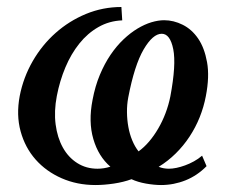

<svg xmlns="http://www.w3.org/2000/svg" viewBox="-20 -514 653 546"><path d="M464.4 -239.7Q481.4 -330.1 472.7 -374Q463.9 -418 439.9 -418Q414.6 -418 388.4 -373.3Q362.3 -328.6 344.7 -236.8Q340.8 -216.3 341.1 -194.8Q341.3 -173.3 345 -153.1Q348.6 -132.8 356 -115Q363.3 -97.2 374 -83.5Q389.6 -94.7 403.8 -111.3Q418 -127.9 429.9 -148.4Q441.9 -168.9 450.7 -192.1Q459.5 -215.3 464.4 -239.7ZM257.3 -34.2Q275.4 -34.2 293.9 -40Q259.8 -69.3 245.4 -118.7Q231 -168 243.2 -230Q250.5 -269 263.9 -301Q277.3 -333 294.4 -358.2Q311.5 -383.3 331.1 -401.9Q350.6 -420.4 370.8 -432.6Q391.1 -444.8 410.6 -450.7Q430.2 -456.5 446.8 -456.5Q473.6 -456.5 499.5 -443.6Q525.4 -430.7 543.5 -404.3Q561.5 -377.9 568.8 -337.2Q576.2 -296.4 565.4 -240.7Q559.6 -210 547.9 -180.7Q536.1 -151.4 519 -125.5Q502 -99.6 479.7 -77.6Q457.5 -55.7 431.2 -39.6Q444.8 -34.2 460.4 -34.2Q469.7 -34.2 481.7 -36.6Q493.7 -39.1 506.3 -43.7Q519 -48.3 531.5 -55.2Q543.9 -62 554.7 -71.3L567.4 -41.5Q541 -14.6 507.6 -1.2Q474.1 12.2 438 12.2Q418.9 12.2 395.3 8.1Q371.6 3.9 354 -4.4Q331.5 3.9 303.5 8.1Q275.4 12.2 251.5 12.2Q199.2 12.2 155.3 -7.1Q111.3 -26.4 81.3 -60.3Q51.3 -94.2 38.6 -140.6Q25.9 -187 36.1 -241.2Q46.4 -293.9 73 -340.1Q99.6 -386.2 138.2 -420.4Q176.8 -454.6 224.6 -474.4Q272.5 -494.1 325.2 -494.1L327.6 -456.1Q290.5 -454.6 259.8 -437Q229 -419.4 205.6 -390.1Q182.1 -360.8 166 -322.5Q149.9 -284.2 141.6 -241.2Q133.3 -197.8 138.2 -160.2Q143.1 -122.6 158.7 -94.5Q174.3 -66.4 199.7 -50.3Q225.1 -34.2 257.3 -34.2Z"/></svg>

Font: Charis SIL
Style: Italic
Weight: 400
Italic angle: -11°
Foundry: SIL International
Version: Version 4.112